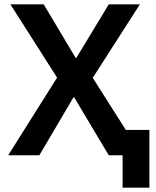

<svg xmlns="http://www.w3.org/2000/svg" viewBox="-20 -718 720 888"><path d="M547 150V0H483L323 -268H320L162 0H18L244 -359L28 -698H182L330 -450H333L483 -698H627L409 -358L562 -117H671V150Z"/></svg>

Font: IBM Plex Sans SemiBold
Style: Regular
Weight: 600
Designer: Mike Abbink, Paul van der Laan, Pieter van Rosmalen
Foundry: Bold Monday
Version: Version 3.201